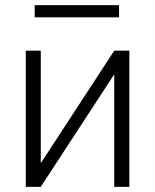

<svg xmlns="http://www.w3.org/2000/svg" viewBox="-20 -725 602 745"><path d="M423.3 -528.3H481.9V0H423.3V-434.1L421.9 -434.6L138.2 0H80.1V-528.3H138.2V-94.2L139.6 -93.8ZM441.9 -657.7H114.7V-705.1H441.9Z"/></svg>

Font: Roboto Web
Style: Light
Weight: 300
Designer: Google
Version: Version 1.200310; 2013